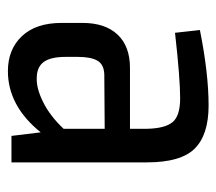

<svg xmlns="http://www.w3.org/2000/svg" viewBox="-51 -488 548 486"><g transform="rotate(90 223.0 -245.0)"><path d="M247 -499Q321 -499 356 -464Q391 -429 391 -343V0H324L315 -74Q248 9 160 9Q105 9 71.5 -26.5Q38 -62 38 -127V-180Q38 -237 67.5 -268.5Q97 -300 152 -300H306V-343Q305 -389 289 -408Q273 -427 229 -427Q178 -427 63 -414L56 -477Q166 -499 247 -499ZM178 -64Q204 -63 239 -80.5Q274 -98 306 -132V-236L168 -235Q143 -234 133.5 -217.5Q124 -201 124 -168V-137Q124 -99 137 -81.5Q150 -64 178 -64Z"/></g></svg>

Font: exo2condensed_r
Style: Regular
Weight: 400
Width: 3
Designer: Natanael Gama
Version: Version 1.001;PS 001.001;hotconv 1.0.70;makeotf.lib2.5.58329